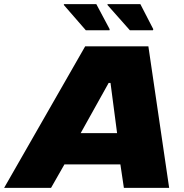

<svg xmlns="http://www.w3.org/2000/svg" viewBox="-73 -913 896 933"><path d="M-53 0 341 -688H648L749 0H529L512 -114H240L175 0ZM319 -266H496L464 -510H455ZM459 -766H344L237 -889L238 -893H395L460 -771ZM670 -766H558L449 -889L450 -893H609L672 -771Z"/></svg>

Font: Saira Expanded ExtraBold
Style: Italic
Weight: 800
Width: 7
Italic angle: -12°
Designer: Hector Gatti with collaboration of the Omnibus-Type team
Foundry: Omnibus-Type
Version: Version 1.101